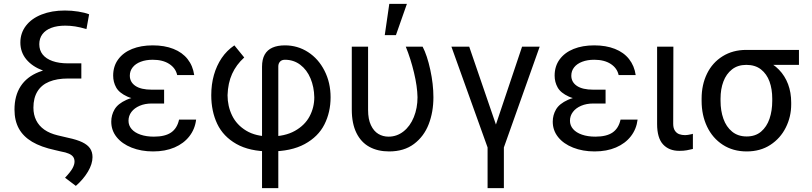

<svg xmlns="http://www.w3.org/2000/svg" viewBox="-20 -771 4188 990"><path d="M316.4 -638.7Q274.4 -638.7 244.6 -627.4Q214.8 -616.2 198.7 -594.7Q182.6 -573.2 182.6 -543Q182.6 -511.7 200.2 -489.7Q217.8 -467.8 251 -456.1Q284.2 -444.3 331.1 -444.3H399.4V-386.7H329.1Q256.8 -386.7 201.7 -407.2Q146.5 -427.7 115.7 -464.8Q85 -502 85 -551.8Q85 -600.6 113.8 -638.2Q142.6 -675.8 194.8 -696.3Q247.1 -716.8 314.5 -716.8Q349.6 -716.8 383.3 -711.4Q417 -706.1 439.5 -697.3L425.8 -621.1Q392.6 -630.9 367.2 -634.8Q341.8 -638.7 316.4 -638.7ZM399.4 -423.8V-366.2H331.1Q273.4 -366.2 233.4 -349.6Q193.4 -333 172.9 -299.3Q152.3 -265.6 152.3 -215.8Q152.3 -179.7 166.5 -150.9Q180.7 -122.1 208.5 -102.5Q236.3 -83 277.3 -73.2L331.1 -60.5Q377 -50.8 404.3 -37.6Q431.6 -24.4 444.3 -5.9Q457 12.7 457 39.1Q457 74.2 433.6 113.8Q410.2 153.3 371.1 187.5L315.4 145.5Q344.7 114.3 354.5 95.7Q364.3 77.1 364.3 62.5Q364.3 47.9 357.4 38.1Q350.6 28.3 335.4 21.5Q320.3 14.6 293 9.8L263.7 2.9Q191.4 -12.7 145.5 -40Q99.6 -67.4 77.1 -108.4Q54.7 -149.4 54.7 -206.1Q54.7 -277.3 86.4 -326.2Q118.2 -375 179.7 -399.4Q241.2 -423.8 329.1 -423.8Z M826.2 -276.4V-237.3H762.7Q727.5 -237.3 700.2 -225.6Q672.9 -213.9 657.7 -193.8Q642.6 -173.8 642.6 -148.4Q642.6 -124 658.7 -105.5Q674.8 -86.9 704.6 -76.7Q734.4 -66.4 773.4 -66.4Q831.1 -66.4 862.3 -87.9Q893.6 -109.4 903.3 -154.3H991.2Q985.4 -105.5 956.5 -68.4Q927.7 -31.2 879.9 -10.7Q832 9.8 769.5 9.8Q708 9.8 658.7 -9.8Q609.4 -29.3 581.5 -64Q553.7 -98.6 553.7 -143.6Q553.7 -177.7 570.8 -207Q587.9 -236.3 632.3 -256.3Q676.8 -276.4 753.9 -276.4ZM563.5 -380.9Q563.5 -429.7 589.4 -464.8Q615.2 -500 661.1 -518.6Q707 -537.1 767.6 -537.1Q828.1 -537.1 874 -519Q919.9 -501 947.3 -466.3Q974.6 -431.6 981.4 -383.8H893.6Q885.7 -419.9 852.5 -441.4Q819.3 -462.9 767.6 -462.9Q732.4 -462.9 705.6 -452.6Q678.7 -442.4 664.1 -423.8Q649.4 -405.3 649.4 -380.9Q649.4 -347.7 678.2 -328.1Q707 -308.6 762.7 -308.6H826.2V-253.9H753.9Q678.7 -253.9 636.7 -272.9Q594.7 -292 579.1 -319.8Q563.5 -347.7 563.5 -380.9Z M1449.2 -537.1Q1514.6 -537.1 1568.4 -502.4Q1622.1 -467.8 1653.3 -406.2Q1684.6 -344.7 1684.6 -269.5Q1684.6 -192.4 1652.8 -129.4Q1621.1 -66.4 1551.3 -28.3Q1481.4 9.8 1373 9.8Q1266.6 9.8 1198.7 -28.8Q1130.9 -67.4 1100.1 -132.3Q1069.3 -197.3 1069.3 -280.3Q1069.3 -335.9 1083 -384.3Q1096.7 -432.6 1123 -471.7Q1149.4 -510.7 1188.5 -537.1L1239.3 -474.6Q1198.2 -437.5 1176.8 -390.1Q1155.3 -342.8 1153.3 -280.3Q1153.3 -223.6 1176.8 -175.3Q1200.2 -127 1249.5 -97.2Q1298.8 -67.4 1373 -67.4Q1449.2 -67.4 1500.5 -96.2Q1551.8 -125 1576.2 -170.9Q1600.6 -216.8 1600.6 -269.5Q1599.6 -322.3 1581.1 -366.7Q1562.5 -411.1 1528.3 -437Q1494.1 -462.9 1449.2 -462.9Q1432.6 -462.9 1423.8 -453.1Q1415 -443.4 1415 -428.7V199.2H1331.1V-426.8Q1331.1 -464.8 1344.7 -489.3Q1358.4 -513.7 1384.8 -525.4Q1411.1 -537.1 1449.2 -537.1Z M1877.9 -530.3V-204.1Q1877.9 -156.2 1892.6 -125.5Q1907.2 -94.7 1930.7 -80.6Q1954.1 -66.4 1983.4 -66.4Q2026.4 -66.4 2060.5 -93.3Q2094.7 -120.1 2113.8 -167Q2132.8 -213.9 2132.8 -269.5Q2131.8 -325.2 2114.7 -396.5Q2097.7 -467.8 2072.3 -530.3H2159.2Q2182.6 -485.4 2198.7 -411.1Q2214.8 -336.9 2214.8 -269.5Q2214.8 -193.4 2190.4 -130.4Q2166 -67.4 2114.7 -28.8Q2063.5 9.8 1986.3 9.8Q1927.7 9.8 1884.8 -13.7Q1841.8 -37.1 1817.9 -85.4Q1793.9 -133.8 1793.9 -206.1V-530.3ZM1987.3 -751H2078.1L2021.5 -589.8H1963.9Z M2399.4 -530.3 2537.1 -128.9 2671.9 -530.3H2762.7L2578.1 -10.7V199.2H2494.1V-10.7L2307.6 -530.3Z M3102.5 -276.4V-237.3H3039.1Q3003.9 -237.3 2976.6 -225.6Q2949.2 -213.9 2934.1 -193.8Q2918.9 -173.8 2918.9 -148.4Q2918.9 -124 2935.1 -105.5Q2951.2 -86.9 2981 -76.7Q3010.7 -66.4 3049.8 -66.4Q3107.4 -66.4 3138.7 -87.9Q3169.9 -109.4 3179.7 -154.3H3267.6Q3261.7 -105.5 3232.9 -68.4Q3204.1 -31.2 3156.2 -10.7Q3108.4 9.8 3045.9 9.8Q2984.4 9.8 2935.1 -9.8Q2885.7 -29.3 2857.9 -64Q2830.1 -98.6 2830.1 -143.6Q2830.1 -177.7 2847.2 -207Q2864.3 -236.3 2908.7 -256.3Q2953.1 -276.4 3030.3 -276.4ZM2839.8 -380.9Q2839.8 -429.7 2865.7 -464.8Q2891.6 -500 2937.5 -518.6Q2983.4 -537.1 3043.9 -537.1Q3104.5 -537.1 3150.4 -519Q3196.3 -501 3223.6 -466.3Q3251 -431.6 3257.8 -383.8H3169.9Q3162.1 -419.9 3128.9 -441.4Q3095.7 -462.9 3043.9 -462.9Q3008.8 -462.9 2981.9 -452.6Q2955.1 -442.4 2940.4 -423.8Q2925.8 -405.3 2925.8 -380.9Q2925.8 -347.7 2954.6 -328.1Q2983.4 -308.6 3039.1 -308.6H3102.5V-253.9H3030.3Q2955.1 -253.9 2913.1 -272.9Q2871.1 -292 2855.5 -319.8Q2839.8 -347.7 2839.8 -380.9Z M3452.1 -530.3 3451.2 -132.8Q3451.2 -110.4 3460 -97.2Q3468.8 -84 3482.4 -79.1Q3496.1 -74.2 3512.7 -74.2Q3524.4 -74.2 3545.9 -79.1Q3551.8 -81.1 3552.7 -81.1V-2.9Q3537.1 1 3521 3.9Q3504.9 6.8 3482.4 6.8Q3429.7 6.8 3398.9 -26.4Q3368.2 -59.6 3368.2 -131.8V-530.3Z M3828.1 -513.7Q3838.9 -512.7 3848.6 -507.3Q3858.4 -502 3871.1 -491.2Q3877.9 -486.3 3886.2 -481Q3894.5 -475.6 3904.3 -470.2Q3914.1 -464.8 3923.8 -460Q3965.8 -443.4 3996.6 -411.6Q4027.3 -379.9 4043.5 -336.9Q4059.6 -293.9 4059.6 -242.2V-232.4Q4059.6 -168.9 4031.7 -113.3Q4003.9 -57.6 3952.1 -23.9Q3900.4 9.8 3830.1 9.8Q3759.8 9.8 3707 -24.4Q3654.3 -58.6 3626 -117.7Q3597.7 -176.8 3597.7 -251V-262.7Q3597.7 -334 3625.5 -391.1Q3653.3 -448.2 3706.1 -481Q3758.8 -513.7 3828.1 -513.7ZM3830.1 -67.4Q3875 -67.4 3904.3 -92.3Q3933.6 -117.2 3947.8 -158.7Q3961.9 -200.2 3961.9 -251V-262.7Q3961.9 -311.5 3947.8 -350.6Q3933.6 -389.6 3903.8 -413.1Q3874 -436.5 3828.1 -436.5Q3784.2 -436.5 3754.4 -413.1Q3724.6 -389.6 3710 -350.6Q3695.3 -311.5 3695.3 -262.7V-251Q3695.3 -200.2 3710 -158.7Q3724.6 -117.2 3754.9 -92.3Q3785.2 -67.4 3830.1 -67.4ZM4099.6 -436.5H3828.1V-513.7H4099.6Z"/></svg>

Font: WEMIX Pretendard Variable
Style: Regular
Weight: 400
Designer: Base glyphs from Inter by Rasmus Andersson; Hangeul glyphs from Noto Sans CJK(Source Han Sans) by Jang Soo-young and Kan
Foundry: Kil Hyung-jin
Version: Version 1.000;Glyphs 3.2 (3208)